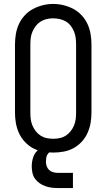

<svg xmlns="http://www.w3.org/2000/svg" viewBox="-20 -766 540 974"><path d="M250 8Q223 8 196.5 3Q170 -2 147 -14.5Q124 -27 105.5 -47Q87 -67 76 -91.5Q65 -116 60.5 -142Q56 -168 56 -195V-540Q56 -567 60.5 -593.5Q65 -620 76 -644Q87 -668 105.5 -688Q124 -708 147.5 -720.5Q171 -733 197 -739.5Q223 -746 250 -746Q277 -746 303 -739.5Q329 -733 352.5 -720.5Q376 -708 394.5 -688Q413 -668 424 -644Q435 -620 439.5 -593.5Q444 -567 444 -540V-195Q444 -168 439.5 -142Q435 -116 424 -91.5Q413 -67 394.5 -47Q376 -27 353 -14.5Q330 -2 303.5 3Q277 8 250 8ZM250 -62Q267 -62 283.5 -65.5Q300 -69 314 -78Q328 -87 338.5 -100.5Q349 -114 355.5 -129.5Q362 -145 364 -161.5Q366 -178 366 -195V-540Q366 -557 364 -573.5Q362 -590 355.5 -606Q349 -622 338.5 -635.5Q328 -649 313.5 -657.5Q299 -666 282 -669.5Q265 -673 248 -673Q232 -673 215.5 -669Q199 -665 185 -656Q171 -647 161 -633.5Q151 -620 144.5 -605Q138 -590 136 -573.5Q134 -557 134 -540V-195Q134 -178 136 -161.5Q138 -145 144.5 -129.5Q151 -114 161.5 -100.5Q172 -87 186 -78Q200 -69 216.5 -65.5Q233 -62 250 -62ZM275 188Q258 188 242 186Q226 184 210.5 178.5Q195 173 181 163.5Q167 154 157.5 140.5Q148 127 144.5 110.5Q141 94 141 78Q141 56 147.5 34.5Q154 13 169.5 -2Q185 -17 206.5 -23.5Q228 -30 250 -30V0Q241 0 233 5Q225 10 220.5 18Q216 26 214.5 35.5Q213 45 213 54Q213 66 217 77.5Q221 89 230 97Q239 105 251 108Q263 111 275 111H350V188Z"/></svg>

Font: Zed Sans
Style: Regular
Weight: 400
Designer: Belleve Invis
Foundry: Belleve Invis
Version: Version 1.0.0; ttfautohint (v1.8.4)